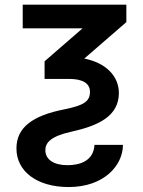

<svg xmlns="http://www.w3.org/2000/svg" viewBox="-20 -565 598 802"><path d="M74.9 -545.5V-446.7H324.9L166.2 -308.9V-235.4H268.1C328.5 -235.4 355.8 -215.2 355.8 -181.1C355.8 -139.9 327.1 -124.3 248.9 -108.3C115.1 -82 48.7 -32 48.7 55C48.7 150.9 134.2 216.3 267 216.3C413.7 216.3 493.3 126.8 493.6 40.1H374.6C371.1 105.5 316.4 125 262.1 125C206.3 125 169.4 102.6 169.4 62.1C169.4 31.6 191.4 4.3 277 -14.6C392.4 -40.1 476.2 -80.3 476.6 -176.5C476.2 -247.2 422.6 -302.6 332 -320.3L507.8 -472.7V-545.5Z"/></svg>

Font: Magic Ui Pro Semi Bold
Style: Regular
Weight: 600
Designer: Stefan Endress, Andreas Faust
Version: Version 1.000;FEAKit 1.0